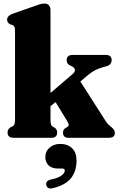

<svg xmlns="http://www.w3.org/2000/svg" viewBox="-20 -775 666 1080"><path d="M56 0Q22.5 0 22.5 -30Q22.5 -49 41.5 -60.5L52 -65Q58.5 -69 61.5 -76.8Q64.5 -84.5 64.5 -104.5V-603.5Q64.5 -619 60.8 -625.2Q57 -631.5 49 -635L38.5 -637.5Q20 -646.5 20 -664.5Q20 -685.5 49 -697L172 -740Q193 -748 205.5 -751.5Q218 -755 230.5 -755Q246.5 -755 255.2 -745Q264 -735 264 -719.5V-252L388.5 -358.5Q403.5 -371.5 401 -384Q398.5 -396.5 381 -403.5L369 -409.5Q355 -419 355 -436Q355 -466 389 -466H574.5Q608 -466 608 -436.5Q608 -424 600 -414.2Q592 -404.5 568 -399.5Q541.5 -393 518.2 -381.5Q495 -370 465.5 -345L432 -316.5L575 -93Q582 -82.5 588 -76.2Q594 -70 602 -64Q614 -54 620 -46Q626 -38 626 -27.5Q626 0 593 0H364Q334.5 0 334.5 -29.5Q334.5 -45 347 -54L357.5 -60Q367.5 -66 366.5 -74Q365.5 -82 356 -97L292.5 -201L264 -177.5V-104.5Q264 -83.5 266.8 -75.2Q269.5 -67 276.5 -62.5L287 -57Q301.5 -47.5 301.5 -30.5Q301.5 0 270.5 0ZM308 173Q270.5 173 252.8 154.8Q235 136.5 235 108.5Q235 75.5 259.2 55Q283.5 34.5 319 34.5Q360 34.5 385.2 58.5Q410.5 82.5 410.5 128.5Q410.5 188.5 378.8 227.8Q347 267 275 284Q260.5 287.5 251.5 282.2Q242.5 277 240.5 266.5Q235.5 243.5 262 236Q308 226.5 326.2 212Q344.5 197.5 344.5 184.5Q344.5 173 330 173Z"/></svg>

Font: Fraunces 72pt Soft Black
Style: Regular
Weight: 900
Version: Version 1.000;[b76b70a41]